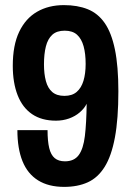

<svg xmlns="http://www.w3.org/2000/svg" viewBox="-20 -719 516 751"><path d="M231 12Q170 12 129 -13.5Q88 -39 68 -88.5Q48 -138 48 -210H166Q166 -167 172.5 -140Q179 -113 194 -100.5Q209 -88 234 -88Q270 -88 288 -112.5Q306 -137 312 -187Q318 -237 319 -313Q310 -295 292 -279.5Q274 -264 250 -255.5Q226 -247 199 -247Q143 -247 105.5 -272.5Q68 -298 49 -346.5Q30 -395 30 -462Q30 -542 55 -594.5Q80 -647 125 -673Q170 -699 230 -699Q283 -699 323 -683Q363 -667 389.5 -629Q416 -591 429.5 -525.5Q443 -460 443 -362Q443 -254 429.5 -181.5Q416 -109 389.5 -66.5Q363 -24 323.5 -6Q284 12 231 12ZM232 -344Q262 -344 280 -359.5Q298 -375 306.5 -403Q315 -431 315 -469Q315 -509 307 -538Q299 -567 281.5 -583Q264 -599 233 -599Q202 -599 184.5 -583Q167 -567 159.5 -537.5Q152 -508 152 -467Q152 -430 159.5 -402Q167 -374 184.5 -359Q202 -344 232 -344Z"/></svg>

Font: Archivo Condensed
Style: Bold
Weight: 700
Width: 3
Designer: Hector Gatti
Foundry: Omnibus-Type
Version: Version 2.001